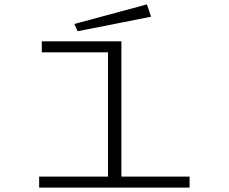

<svg xmlns="http://www.w3.org/2000/svg" viewBox="-20 -853 1040 873"><path d="M158 0V-50H471V-615H170V-665H532V-50H842V0ZM333 -711 318 -744 648 -833 667 -777Z"/></svg>

Font: Inconsolata UltraExpanded Light
Style: Regular
Weight: 300
Width: 9
Monospace: yes
Designer: Raph Levien, Cyreal, Brenton Simpson
Foundry: Raph Levien, Cyreal, Google
Version: Version 3.001; ttfautohint (v1.8.2.53-6de2)